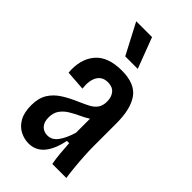

<svg xmlns="http://www.w3.org/2000/svg" viewBox="-235 -821 901 901"><g transform="rotate(45 215.5 -370.5)"><path d="M149 11Q120 11 92.5 -3Q65 -17 48 -47Q31 -77 31 -125Q31 -172 50 -203Q69 -234 103 -255.5Q137 -277 180 -295Q205 -306 225.5 -316.5Q246 -327 258.5 -344Q271 -361 271 -389Q271 -419 255.5 -437.5Q240 -456 210 -456Q173 -456 156.5 -427.5Q140 -399 146 -350L47 -357Q40 -440 82 -490.5Q124 -541 217 -541Q304 -541 339 -492Q374 -443 374 -349V-196Q374 -170 376 -134Q378 -98 381.5 -62.5Q385 -27 389 0H296Q290 -32 287.5 -63Q285 -94 283 -125H268Q240 11 149 11ZM185 -78Q215 -78 235.5 -105.5Q256 -133 271 -182V-275Q250 -262 226 -251Q202 -240 180 -226.5Q158 -213 143.5 -193Q129 -173 129 -142Q129 -111 144.5 -94.5Q160 -78 185 -78ZM181 -599 101 -752H206L264 -599Z"/></g></svg>

Font: Bricolage Grotesque 12pt Condensed Medium
Style: Regular
Weight: 500
Width: 3
Designer: Mathieu Triay
Foundry: Atelier Triay
Version: Version 1.001; ttfautohint (v1.8.4.7-5d5b);gftools[0.9.33.de